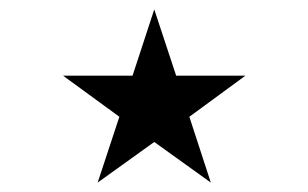

<svg xmlns="http://www.w3.org/2000/svg" viewBox="-20 -619 652 406"><path d="M499 -459 380.4 -372.1 425.8 -232.9 306.2 -318.8 186.5 -232.9 232.4 -372.1 113.3 -459H260.3L306.2 -599.1L352.5 -459Z"/></svg>

Font: Vazirmatn RD Thin
Style: Regular
Weight: 100
Designer: Saber Rastikerdar
Foundry: Saber Rastikerdar
Version: Version 32.102